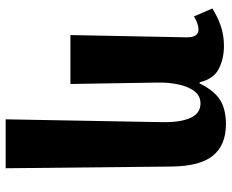

<svg xmlns="http://www.w3.org/2000/svg" viewBox="-90 -500 819 679"><g transform="rotate(90 319.5 -160.5)"><path d="M402 229 412 -325Q413 -389 397 -424.5Q381 -460 346 -460Q319 -460 302.5 -438.5Q286 -417 278.5 -381.5Q271 -346 272 -306L277 0H104L112 -410Q113 -453 84 -453Q65 -453 38 -437L10 -502Q38 -520 71 -531.5Q104 -543 143 -543Q187 -543 223 -525Q259 -507 271 -457H275Q300 -508 333 -529Q366 -550 419 -550Q493 -550 530.5 -504Q568 -458 569 -357L575 229Z"/></g></svg>

Font: Noto Serif SemiCondensed ExtraBold
Style: Regular
Weight: 800
Width: 4
Designer: Monotype Design Team
Foundry: Monotype Imaging Inc.
Version: Version 2.015